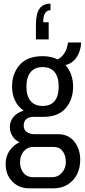

<svg xmlns="http://www.w3.org/2000/svg" viewBox="-20 -846 467 1053"><path d="M257 -826V-790Q217 -790 217 -724H247V-630H177V-709Q177 -772 197 -799Q217 -826 257 -826ZM140 187Q84 187 47.5 149.5Q11 112 11 54Q11 12 32 -19Q53 -50 87 -66Q61 -78 47.5 -101Q34 -124 34 -149Q34 -182 55 -206Q76 -230 110 -239Q78 -261 62 -295.5Q46 -330 46 -371Q46 -442 88 -490Q130 -538 214 -538Q261 -538 296 -520Q344 -545 353 -613H425Q423 -565 400 -531.5Q377 -498 339 -489Q360 -466 370.5 -435.5Q381 -405 381 -372Q381 -300 340 -252.5Q299 -205 218 -205H163Q139 -205 124.5 -193Q110 -181 110 -157Q110 -134 127 -122Q144 -110 170 -110H298Q356 -110 388 -69Q420 -28 420 31Q420 74 402.5 109.5Q385 145 351.5 166Q318 187 272 187ZM214 -265Q258 -265 280 -292.5Q302 -320 302 -371Q302 -422 280 -450Q258 -478 214 -478Q170 -478 147.5 -450Q125 -422 125 -371Q125 -320 147.5 -292.5Q170 -265 214 -265ZM162 126H264Q298 126 319.5 101.5Q341 77 341 43Q341 6 323.5 -17Q306 -40 275 -40H162Q130 -40 110 -16Q90 8 90 43Q90 80 109.5 103Q129 126 162 126Z"/></svg>

Font: Archivo Condensed
Style: Regular
Weight: 400
Width: 3
Designer: Hector Gatti
Foundry: Omnibus-Type
Version: Version 2.001; ttfautohint (v1.8.3)